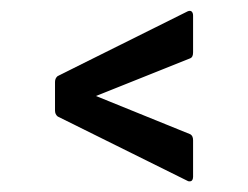

<svg xmlns="http://www.w3.org/2000/svg" viewBox="-20 -476 460 356"><path d="M329 -140 87 -260Q82 -264 82 -271V-324Q82 -331 87 -335L328 -455Q333 -457 335.5 -454.5Q338 -452 338 -447V-379Q338 -370 333 -368L158 -298L333 -227Q338 -224 338 -216V-148Q338 -144 336 -141.5Q334 -139 329 -140Z"/></svg>

Font: Sofia Sans Extra Condensed Medium
Style: Regular
Weight: 500
Version: Version 4.100